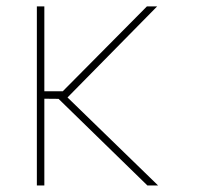

<svg xmlns="http://www.w3.org/2000/svg" viewBox="-20 -565 601 585"><path d="M115.1 -545.5V-286.9H171.2L427.6 -545.5H458.8L185.7 -268.1L461.6 0H429L158.4 -263.8L115.1 -264.2V0H92.3V-545.5Z"/></svg>

Font: Inter P Thin
Style: Regular
Weight: 100
Designer: Rasmus Andersson
Foundry: rsms
Version: Version 3.018;git-588b23468